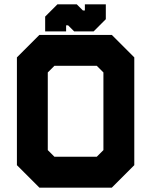

<svg xmlns="http://www.w3.org/2000/svg" viewBox="-20 -860 693 880"><path d="M160.5 0 57.5 -103V-597L160.5 -700H492.5L595.5 -597V-103L492.5 0ZM229.5 -141.5H423.5L454 -172V-528L423.5 -558.5H229.5L199 -528V-172ZM197 -71H457.5L524.5 -138V-562.5L457.5 -629.5H197L130 -562.5V-138ZM197 -71 130 -138V-562.5L197 -629.5H457.5L524.5 -562.5V-138L457.5 -71ZM187 -716V-784L243 -840H332L360 -812H369V-840H465V-772L409 -716H320L292 -744H283V-716ZM236.5 -751H236V-761L269 -797H310L342 -760H386L419 -796V-806H419.5V-796L386 -760H342L310 -797H269L236.5 -761Z"/></svg>

Font: Tourney Thin Black
Style: Regular
Weight: 900
Version: Version 1.015